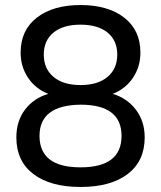

<svg xmlns="http://www.w3.org/2000/svg" viewBox="-20 -734 640 763"><path d="M300 -69Q463 -69 463 -194Q463 -318 300 -318Q137 -316 137 -194Q137 -69 300 -69ZM300 -396Q369 -396 407.5 -428.5Q446 -461 446 -517Q446 -573 407.5 -604.5Q369 -636 300 -636Q231 -636 192.5 -604.5Q154 -573 154 -517Q154 -461 192.5 -428.5Q231 -396 300 -396ZM300 9Q180 9 112.5 -42.5Q45 -94 45 -188Q45 -253 79.5 -298.5Q114 -344 172 -361Q121 -381 91.5 -425Q62 -469 62 -525Q62 -614 126.5 -664Q191 -714 300 -714Q409 -714 473.5 -664Q538 -614 538 -525Q538 -469 508.5 -425Q479 -381 428 -361Q485 -344 520 -298Q555 -252 555 -188Q555 -94 487.5 -42.5Q420 9 300 9Z"/></svg>

Font: Chiron GoRound TC
Style: Regular
Weight: 400
Designer: Ryoko NISHIZUKA 西塚涼子 (kana, bopomofo & ideographs); Paul D. Hunt (Latin, Greek & Cyrillic); Sandoll Communications 산돌커뮤니
Foundry: Adobe
Version: Version 1.000;hotconv 1.1.1;makeotfexe 2.6.0